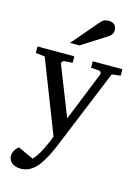

<svg xmlns="http://www.w3.org/2000/svg" viewBox="-140 -810 810 1115"><g transform="rotate(15 265.0 -252.0)"><path d="M467.8 -437 275.9 30.8Q271 43 262.2 63.5Q253.4 84 241.5 107.2Q229.5 130.4 215.1 152.8Q200.7 175.3 185.1 190.9Q167 209 145.3 219Q123.5 229 98.1 229Q80.6 229 66.9 224.4Q53.2 219.7 43.9 211.9Q34.7 204.1 29.8 193.6Q24.9 183.1 24.9 171.9Q24.9 154.8 32.5 140.4Q40 126 57.1 111.8L150.9 154.8Q163.1 142.6 175.8 122.8Q188.5 103 199.7 81.1Q210.9 59.1 220.2 37.4Q229.5 15.6 234.9 -1L64.9 -437L9.8 -442.9V-481.9H231V-442.9L183.1 -439.9Q174.8 -439 169.9 -432.6Q165 -426.3 168 -418L284.2 -123L402.8 -418Q406.2 -425.8 401.9 -432.4Q397.5 -439 389.2 -439.9L341.8 -442.9V-481.9H520V-442.9ZM418.5 -688Q418.5 -674.3 411.9 -664.6Q405.3 -654.8 395.5 -647.9L243.2 -550.8H186.5L319.3 -706.1Q325.2 -712.4 330.1 -717.5Q335 -722.7 340.8 -726.1Q346.7 -729.5 354.2 -731.2Q361.8 -732.9 372.6 -732.9Q385.7 -732.9 394.5 -728.8Q403.3 -724.6 408.7 -718.3Q414.1 -711.9 416.3 -703.9Q418.5 -695.8 418.5 -688Z"/></g></svg>

Font: Charis SIL Eur
Style: Regular
Weight: 400
Foundry: SIL International
Version: Version 5.000